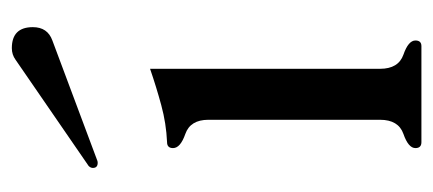

<svg xmlns="http://www.w3.org/2000/svg" viewBox="-228 -518 746 331"><g transform="rotate(-90 145.5 -353.0)"><path d="M33.2 -558.6Q31.7 -558.1 29.8 -558.1Q21 -558.1 21 -566.4Q21 -570.3 24.4 -573.7L207.5 -699.7Q216.3 -706.1 227.5 -706.1Q263.7 -706.1 263.7 -669.9Q263.7 -644.5 240.7 -636.2ZM191.9 -467.8V-71.3Q191.9 -39.6 216.3 -31Q240.7 -22.5 240.7 -10.3Q240.7 0 231 0H65.4Q55.2 0 55.2 -10.3Q55.2 -22.5 79.6 -31Q104 -39.6 104 -71.3V-367.2Q104 -398.4 79.6 -407Q55.2 -415.5 55.2 -428.2Q55.2 -438.5 65.4 -438.5Q97.7 -439.9 129.2 -448.5Q160.6 -457 191.9 -467.8Z"/></g></svg>

Font: Caudex
Style: Regular
Weight: 400
Version: Version 1.01